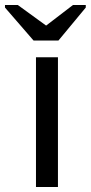

<svg xmlns="http://www.w3.org/2000/svg" viewBox="-78 -748 363 768"><path d="M153.8 0H65.9V-519H153.8ZM265.1 -717.8 155.8 -585.9H56.2L-58.1 -717.8V-728H-6.8L106 -646H106.9L213.9 -728H265.1Z"/></svg>

Font: Libra Sans Modern
Style: Regular
Weight: 400
Foundry: Stefan Peev, Context Ltd
Version: Version 1.000